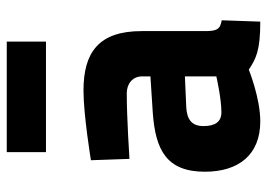

<svg xmlns="http://www.w3.org/2000/svg" viewBox="-131 -647 790 568"><g transform="rotate(-90 264.0 -363.0)"><path d="M456 -339C456 -467 392 -511 280 -511C207 -511 74 -489 74 -489L78 -375C78 -375 198 -383 272 -383C301 -383 322 -365 322 -338V-313L214 -306C104 -298 40 -265 40 -152C40 -52 90 12 189 12C258 12 342 -22 342 -22C374 -1 397 12 484 12L488 -102C460 -107 456 -117 456 -154ZM322 -211V-118C322 -118 257 -103 216 -103C188 -103 175 -121 175 -156C175 -192 196 -205 231 -207ZM98 -622H425V-738H98Z"/></g></svg>

Font: TitilliumText22L
Style: 999 wt
Weight: 900
Designer: Campivisivi
Foundry: Campivisivi
Version: 1.000